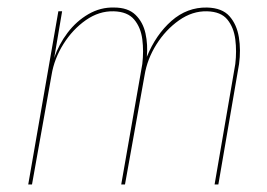

<svg xmlns="http://www.w3.org/2000/svg" viewBox="-20 -490 710 510"><path d="M560 0H550L605 -320Q609 -354 605 -385.5Q601 -417 584 -438Q567 -459 530 -460Q491 -461 455.5 -436Q420 -411 395.5 -372Q371 -333 364 -290L312 0H302L358 -320Q362 -354 358 -385.5Q354 -417 336.5 -438Q319 -459 282 -460Q243 -461 208 -436.5Q173 -412 148.5 -373Q124 -334 117 -291L65 0H55L135 -460H145L124 -336Q136 -372 159.5 -403Q183 -434 215 -452.5Q247 -471 283 -470Q320 -470 340 -450.5Q360 -431 366.5 -401Q373 -371 370 -339Q394 -398 435.5 -434.5Q477 -471 530 -470Q570 -469 589.5 -447Q609 -425 614.5 -391Q620 -357 615 -320Z"/></svg>

Font: Jost Thin
Style: Italic
Weight: 200
Italic angle: -5°
Version: Version 3.710